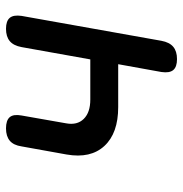

<svg xmlns="http://www.w3.org/2000/svg" viewBox="-5 -595 610 640"><g transform="rotate(90 300.0 -275.0)"><path d="M177 -560Q203 -560 213.5 -547.5Q224 -535 220 -508L194 -364H337Q424 -364 466.5 -318Q509 -272 495 -192L468 -42Q464 -15 449 -2.5Q434 10 408 10Q381 10 370.5 -2.5Q360 -15 365 -42L391 -190Q398 -227 376.5 -249Q355 -271 312 -271H178L137 -42Q132 -15 117 -2.5Q102 10 76 10Q50 10 39.5 -2.5Q29 -15 33 -42L116 -508Q121 -535 136 -547.5Q151 -560 177 -560Z"/></g></svg>

Font: Maple Mono NL Medium
Style: Italic
Weight: 500
Italic angle: -10°
Monospace: yes
Designer: subframe7536
Version: Version 7.000